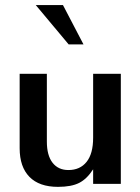

<svg xmlns="http://www.w3.org/2000/svg" viewBox="-20 -726 554 758"><path d="M457 0V-434.6H347.7V-182.6Q347.7 -119.1 321.8 -86.9Q295.9 -54.7 250 -54.7Q210 -54.7 187.5 -83.5Q165 -112.3 165 -167V-434.6H57.6V-140.6Q57.6 -67.4 96.2 -27.8Q134.8 11.7 209 11.7Q261.7 11.7 292.5 -3.9Q323.2 -19.5 347.7 -57.6V0ZM251 -550.8 121.1 -706.1H228.5L309.6 -550.8Z"/></svg>

Font: Namkio Khamti
Style: Bold
Weight: 700
Designer: Debbi Hosken
Foundry: SIL International
Version: Version 3.917